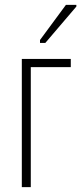

<svg xmlns="http://www.w3.org/2000/svg" viewBox="-20 -772 335 792"><path d="M145 -595H167L295 -745V-752H252L145 -607ZM70 0H107V-495H272V-529H70Z"/></svg>

Font: Noto Sans ExtraCondensed ExtraLight
Style: Regular
Weight: 200
Width: 2
Designer: Monotype Design Team
Foundry: Monotype Imaging Inc.
Version: Version 2.013